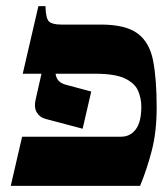

<svg xmlns="http://www.w3.org/2000/svg" viewBox="-20 -605 545 625"><path d="M308 -525Q389 -525 428 -496Q467 -467 478.5 -407Q490 -347 490 -255Q490 -176 474 -114.5Q458 -53 436 0H15L52 -160H374Q404 -160 422 -184Q440 -208 440 -258Q440 -285 429.5 -309.5Q419 -334 387 -349.5Q355 -365 289 -365H161Q164 -337 195 -329L277 -307L249 -186L128 -218Q109 -223 99.5 -239.5Q90 -256 96 -281L115 -365H54L105 -585H128Q129 -545 139.5 -535Q150 -525 180 -525Z"/></svg>

Font: Bona Nova
Style: Bold
Weight: 700
Designer: Mateusz Machalski
Foundry: Capitalics
Version: Version 4.001; ttfautohint (v1.8.3)